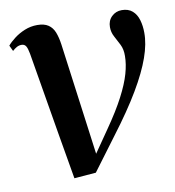

<svg xmlns="http://www.w3.org/2000/svg" viewBox="-68 -588 599 657"><g transform="rotate(-10 231.0 -259.0)"><path d="M63 -436Q59.5 -455.5 54.5 -463.2Q49.5 -471 39.5 -471Q30.5 -471 22.8 -466.8Q15 -462.5 7.5 -455.5L-2 -475.5Q7.5 -487 23.5 -499.2Q39.5 -511.5 60.2 -520Q81 -528.5 104 -528.5Q128 -528.5 142.2 -519Q156.5 -509.5 163.5 -491.8Q170.5 -474 174 -449.5L212 -166.5L229 -39.5L202 -24.5L279 -136Q318 -192 340.2 -234.8Q362.5 -277.5 372 -311Q381.5 -344.5 381.5 -372Q382 -395 373.5 -412Q365 -429 356.5 -444.5Q348 -460 348 -478Q348 -500.5 362.5 -514.5Q377 -528.5 397.5 -528.5Q420.5 -528.5 434.5 -516.2Q448.5 -504 454.5 -483.5Q460.5 -463 460.5 -439.5Q461 -401 444.2 -353.5Q427.5 -306 392 -246Q356.5 -186 299 -110L214 4L138.5 10L111.5 -147.5Z"/></g></svg>

Font: Merriweather 120pt Medium
Style: Italic
Weight: 500
Italic angle: -7.8°
Version: Version 2.101